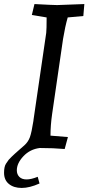

<svg xmlns="http://www.w3.org/2000/svg" viewBox="-50 -730 436 947"><path d="M33 110Q33 130 45.5 142.5Q58 155 81 155Q104 155 136 142L145 175Q96 197 57 197Q18 197 -6 177.5Q-30 158 -30 122Q-30 92 -20.5 77.5Q-11 63 -7 58Q-3 53 7.5 43Q18 33 24 27.5Q30 22 46 8L70 -13Q89 -30 97.5 -53.5Q106 -77 115 -135V-137L178 -568Q180 -585 180 -644L107 -656L120 -710Q212 -705 232 -705L366 -710L361 -651L284 -644Q271 -599 261 -538L207 -167Q199 -111 199 -61L285 -54L269 5Q214 0 146 0Q98 6 65.5 40.5Q33 75 33 110Z"/></svg>

Font: Andada
Style: Italic
Weight: 400
Italic angle: -8.29999°
Designer: Carolina Giovagnoli
Foundry: Carolina Giovagnoli
Version: Version 1.003